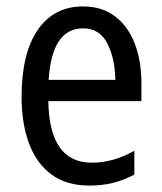

<svg xmlns="http://www.w3.org/2000/svg" viewBox="-20 -566 502 596"><path d="M238 -546Q297 -546 337.5 -515Q378 -484 398.5 -430Q419 -376 419 -308V-252H130Q133 -61 265 -61Q332 -61 397 -98V-24Q365 -7 331.5 1.5Q298 10 257 10Q186 10 139.5 -24.5Q93 -59 70 -121Q47 -183 47 -265Q47 -400 97 -473Q147 -546 238 -546ZM238 -478Q141 -478 131 -318H338Q337 -385 313 -431.5Q289 -478 238 -478Z"/></svg>

Font: Noto Sans Ethiopic Cond
Style: Regular
Weight: 400
Width: 3
Designer: Monotype Design Team
Foundry: Monotype Imaging Inc.
Version: Version 2.102; ttfautohint (v1.8.4.7-5d5b)